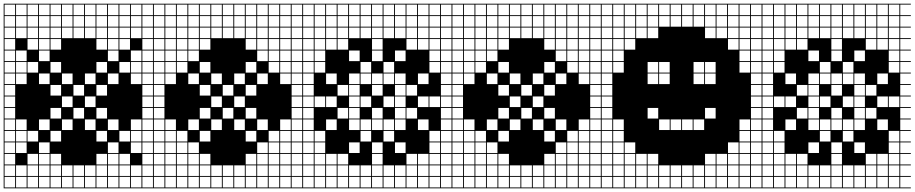

<svg xmlns="http://www.w3.org/2000/svg" viewBox="-20 -900 4978 1045"><path d="M0 125V-879.8H812.5V-875H754.8V-817.3H812.5V-812.5H754.8V-754.8H812.5V-750H754.8V-692.3H812.5V-687.5H754.8V-629.8H812.5V-625H754.8V-567.3H812.5V-562.5H754.8V-504.8H812.5V-500H754.8V-442.3H812.5V-437.5H754.8V-379.8H812.5V-375H754.8V-317.3H812.5V-312.5H754.8V-254.8H812.5V-250H754.8V-192.3H812.5V-187.5H754.8V-129.8H812.5V-125H754.8V-67.3H812.5V-62.5H754.8V-4.8H812.5V0H754.8V57.7H812.5V62.5H754.8V120.2H812.5V125ZM692.3 -817.3H750V-875H692.3ZM379.8 -817.3H437.5V-875H379.8ZM254.8 -817.3H312.5V-875H254.8ZM629.8 -817.3H687.5V-875H629.8ZM442.3 -817.3H500V-875H442.3ZM192.3 -817.3H250V-875H192.3ZM4.8 -817.3H62.5V-875H4.8ZM504.8 -817.3H562.5V-875H504.8ZM129.8 -817.3H187.5V-875H129.8ZM567.3 -817.3H625V-875H567.3ZM317.3 -817.3H375V-875H317.3ZM67.3 -817.3H125V-875H67.3ZM692.3 -754.8H750V-812.5H692.3ZM317.3 -754.8H375V-812.5H317.3ZM379.8 -754.8H437.5V-812.5H379.8ZM629.8 -754.8H687.5V-812.5H629.8ZM254.8 -754.8H312.5V-812.5H254.8ZM442.3 -754.8H500V-812.5H442.3ZM192.3 -754.8H250V-812.5H192.3ZM504.8 -754.8H562.5V-812.5H504.8ZM4.8 -754.8H62.5V-812.5H4.8ZM129.8 -754.8H187.5V-812.5H129.8ZM567.3 -754.8H625V-812.5H567.3ZM67.3 -754.8H125V-812.5H67.3ZM67.3 -692.3H125V-750H67.3ZM692.3 -692.3H750V-750H692.3ZM317.3 -692.3H375V-750H317.3ZM567.3 -692.3H625V-750H567.3ZM379.8 -692.3H437.5V-750H379.8ZM254.8 -692.3H312.5V-750H254.8ZM442.3 -692.3H500V-750H442.3ZM192.3 -692.3H250V-750H192.3ZM504.8 -692.3H562.5V-750H504.8ZM129.8 -692.3H187.5V-750H129.8ZM4.8 -692.3H62.5V-750H4.8ZM629.8 -692.3H687.5V-750H629.8ZM629.8 -629.8H687.5V-687.5H629.8ZM504.8 -629.8H562.5V-687.5H504.8ZM192.3 -629.8H250V-687.5H192.3ZM129.8 -629.8H187.5V-687.5H129.8ZM254.8 -629.8H312.5V-687.5H254.8ZM567.3 -629.8H625V-687.5H567.3ZM4.8 -629.8H62.5V-687.5H4.8ZM192.3 -567.3H250V-625H192.3ZM4.8 -567.3H62.5V-625H4.8ZM567.3 -567.3H625V-625H567.3ZM692.3 -567.3H750V-625H692.3ZM67.3 -567.3H125V-625H67.3ZM629.8 -504.8H687.5V-562.5H629.8ZM504.8 -504.8H562.5V-562.5H504.8ZM129.8 -504.8H187.5V-562.5H129.8ZM4.8 -504.8H62.5V-562.5H4.8ZM254.8 -504.8H312.5V-562.5H254.8ZM692.3 -504.8H750V-562.5H692.3ZM67.3 -504.8H125V-562.5H67.3ZM67.3 -442.3H125V-500H67.3ZM192.3 -442.3H250V-500H192.3ZM4.8 -442.3H62.5V-500H4.8ZM567.3 -442.3H625V-500H567.3ZM442.3 -442.3H500V-500H442.3ZM692.3 -442.3H750V-500H692.3ZM317.3 -442.3H375V-500H317.3ZM504.8 -379.8H562.5V-437.5H504.8ZM254.8 -379.8H312.5V-437.5H254.8ZM4.8 -379.8H62.5V-437.5H4.8ZM379.8 -379.8H437.5V-437.5H379.8ZM317.3 -317.3H375V-375H317.3ZM442.3 -317.3H500V-375H442.3ZM4.8 -317.3H62.5V-375H4.8ZM379.8 -254.8H437.5V-312.5H379.8ZM254.8 -254.8H312.5V-312.5H254.8ZM4.8 -254.8H62.5V-312.5H4.8ZM504.8 -254.8H562.5V-312.5H504.8ZM317.3 -192.3H375V-250H317.3ZM4.8 -192.3H62.5V-250H4.8ZM692.3 -192.3H750V-250H692.3ZM442.3 -192.3H500V-250H442.3ZM192.3 -192.3H250V-250H192.3ZM67.3 -192.3H125V-250H67.3ZM567.3 -192.3H625V-250H567.3ZM4.8 -129.8H62.5V-187.5H4.8ZM692.3 -129.8H750V-187.5H692.3ZM254.8 -129.8H312.5V-187.5H254.8ZM629.8 -129.8H687.5V-187.5H629.8ZM504.8 -129.8H562.5V-187.5H504.8ZM67.3 -129.8H125V-187.5H67.3ZM129.8 -129.8H187.5V-187.5H129.8ZM567.3 -67.3H625V-125H567.3ZM4.8 -67.3H62.5V-125H4.8ZM692.3 -67.3H750V-125H692.3ZM67.3 -67.3H125V-125H67.3ZM192.3 -67.3H250V-125H192.3ZM62.5 -62.5H4.8V-4.8H62.5ZM567.3 -4.8H625V-62.5H567.3ZM129.8 -4.8H187.5V-62.5H129.8ZM192.3 -4.8H250V-62.5H192.3ZM629.8 -4.8H687.5V-62.5H629.8ZM504.8 -4.8H562.5V-62.5H504.8ZM254.8 -4.8H312.5V-62.5H254.8ZM567.3 57.7H625V0H567.3ZM192.3 57.7H250V0H192.3ZM129.8 57.7H187.5V0H129.8ZM629.8 57.7H687.5V0H629.8ZM504.8 57.7H562.5V0H504.8ZM67.3 57.7H125V0H67.3ZM254.8 57.7H312.5V0H254.8ZM692.3 57.7H750V0H692.3ZM442.3 57.7H500V0H442.3ZM317.3 57.7H375V0H317.3ZM4.8 57.7H62.5V0H4.8ZM379.8 57.7H437.5V0H379.8ZM567.3 120.2H625V62.5H567.3ZM192.3 120.2H250V62.5H192.3ZM129.8 120.2H187.5V62.5H129.8ZM254.8 120.2H312.5V62.5H254.8ZM629.8 120.2H687.5V62.5H629.8ZM67.3 120.2H125V62.5H67.3ZM504.8 120.2H562.5V62.5H504.8ZM692.3 120.2H750V62.5H692.3ZM442.3 120.2H500V62.5H442.3ZM317.3 120.2H375V62.5H317.3ZM379.8 120.2H437.5V62.5H379.8ZM4.8 120.2H62.5V62.5H4.8Z M812.5 125V-879.8H1625V-875H1567.3V-817.3H1625V-812.5H1567.3V-754.8H1625V-750H1567.3V-692.3H1625V-687.5H1567.3V-629.8H1625V-625H1567.3V-567.3H1625V-562.5H1567.3V-504.8H1625V-500H1567.3V-442.3H1625V-437.5H1567.3V-379.8H1625V-375H1567.3V-317.3H1625V-312.5H1567.3V-254.8H1625V-250H1567.3V-192.3H1625V-187.5H1567.3V-129.8H1625V-125H1567.3V-67.3H1625V-62.5H1567.3V-4.8H1625V0H1567.3V57.7H1625V62.5H1567.3V120.2H1625V125ZM1504.8 -817.3H1562.5V-875H1504.8ZM1317.3 -817.3H1375V-875H1317.3ZM942.3 -817.3H1000V-875H942.3ZM1442.3 -817.3H1500V-875H1442.3ZM1192.3 -817.3H1250V-875H1192.3ZM1067.3 -817.3H1125V-875H1067.3ZM1129.8 -817.3H1187.5V-875H1129.8ZM817.3 -817.3H875V-875H817.3ZM1004.8 -817.3H1062.5V-875H1004.8ZM879.8 -817.3H937.5V-875H879.8ZM1254.8 -817.3H1312.5V-875H1254.8ZM1379.8 -817.3H1437.5V-875H1379.8ZM1504.8 -754.8H1562.5V-812.5H1504.8ZM1317.3 -754.8H1375V-812.5H1317.3ZM1129.8 -754.8H1187.5V-812.5H1129.8ZM942.3 -754.8H1000V-812.5H942.3ZM1442.3 -754.8H1500V-812.5H1442.3ZM1192.3 -754.8H1250V-812.5H1192.3ZM1067.3 -754.8H1125V-812.5H1067.3ZM1004.8 -754.8H1062.5V-812.5H1004.8ZM817.3 -754.8H875V-812.5H817.3ZM879.8 -754.8H937.5V-812.5H879.8ZM1379.8 -754.8H1437.5V-812.5H1379.8ZM1254.8 -754.8H1312.5V-812.5H1254.8ZM1254.8 -692.3H1312.5V-750H1254.8ZM879.8 -692.3H937.5V-750H879.8ZM1067.3 -692.3H1125V-750H1067.3ZM1379.8 -692.3H1437.5V-750H1379.8ZM1442.3 -692.3H1500V-750H1442.3ZM817.3 -692.3H875V-750H817.3ZM1004.8 -692.3H1062.5V-750H1004.8ZM942.3 -692.3H1000V-750H942.3ZM1192.3 -692.3H1250V-750H1192.3ZM1129.8 -692.3H1187.5V-750H1129.8ZM1504.8 -692.3H1562.5V-750H1504.8ZM1317.3 -692.3H1375V-750H1317.3ZM1067.3 -629.8H1125V-687.5H1067.3ZM879.8 -629.8H937.5V-687.5H879.8ZM1442.3 -629.8H1500V-687.5H1442.3ZM1379.8 -629.8H1437.5V-687.5H1379.8ZM817.3 -629.8H875V-687.5H817.3ZM942.3 -629.8H1000V-687.5H942.3ZM1504.8 -629.8H1562.5V-687.5H1504.8ZM1317.3 -629.8H1375V-687.5H1317.3ZM1004.8 -629.8H1062.5V-687.5H1004.8ZM942.3 -567.3H1000V-625H942.3ZM1004.8 -567.3H1062.5V-625H1004.8ZM1379.8 -567.3H1437.5V-625H1379.8ZM879.8 -567.3H937.5V-625H879.8ZM1442.3 -567.3H1500V-625H1442.3ZM817.3 -567.3H875V-625H817.3ZM1504.8 -567.3H1562.5V-625H1504.8ZM1317.3 -504.8H1375V-562.5H1317.3ZM879.8 -504.8H937.5V-562.5H879.8ZM1067.3 -504.8H1125V-562.5H1067.3ZM1442.3 -504.8H1500V-562.5H1442.3ZM817.3 -504.8H875V-562.5H817.3ZM1504.8 -504.8H1562.5V-562.5H1504.8ZM942.3 -504.8H1000V-562.5H942.3ZM1004.8 -442.3H1062.5V-500H1004.8ZM1379.8 -442.3H1437.5V-500H1379.8ZM879.8 -442.3H937.5V-500H879.8ZM1254.8 -442.3H1312.5V-500H1254.8ZM817.3 -442.3H875V-500H817.3ZM1504.8 -442.3H1562.5V-500H1504.8ZM1129.8 -442.3H1187.5V-500H1129.8ZM1317.3 -379.8H1375V-437.5H1317.3ZM1067.3 -379.8H1125V-437.5H1067.3ZM817.3 -379.8H875V-437.5H817.3ZM1192.3 -379.8H1250V-437.5H1192.3ZM1129.8 -317.3H1187.5V-375H1129.8ZM1254.8 -317.3H1312.5V-375H1254.8ZM817.3 -317.3H875V-375H817.3ZM1192.3 -254.8H1250V-312.5H1192.3ZM817.3 -254.8H875V-312.5H817.3ZM1067.3 -254.8H1125V-312.5H1067.3ZM1317.3 -254.8H1375V-312.5H1317.3ZM1129.8 -192.3H1187.5V-250H1129.8ZM817.3 -192.3H875V-250H817.3ZM1504.8 -192.3H1562.5V-250H1504.8ZM1254.8 -192.3H1312.5V-250H1254.8ZM879.8 -192.3H937.5V-250H879.8ZM1379.8 -192.3H1437.5V-250H1379.8ZM1004.8 -192.3H1062.5V-250H1004.8ZM1000 -187.5H942.3V-129.8H1000ZM817.3 -129.8H875V-187.5H817.3ZM1504.8 -129.8H1562.5V-187.5H1504.8ZM1067.3 -129.8H1125V-187.5H1067.3ZM1442.3 -129.8H1500V-187.5H1442.3ZM879.8 -129.8H937.5V-187.5H879.8ZM1317.3 -129.8H1375V-187.5H1317.3ZM942.3 -67.3H1000V-125H942.3ZM1004.8 -67.3H1062.5V-125H1004.8ZM817.3 -67.3H875V-125H817.3ZM1504.8 -67.3H1562.5V-125H1504.8ZM1379.8 -67.3H1437.5V-125H1379.8ZM879.8 -67.3H937.5V-125H879.8ZM1442.3 -67.3H1500V-125H1442.3ZM1004.8 -4.8H1062.5V-62.5H1004.8ZM817.3 -4.8H875V-62.5H817.3ZM1504.8 -4.8H1562.5V-62.5H1504.8ZM1379.8 -4.8H1437.5V-62.5H1379.8ZM1317.3 -4.8H1375V-62.5H1317.3ZM1067.3 -4.8H1125V-62.5H1067.3ZM942.3 -4.8H1000V-62.5H942.3ZM879.8 -4.8H937.5V-62.5H879.8ZM1442.3 -4.8H1500V-62.5H1442.3ZM1067.3 57.7H1125V0H1067.3ZM1442.3 57.7H1500V0H1442.3ZM1317.3 57.7H1375V0H1317.3ZM942.3 57.7H1000V0H942.3ZM879.8 57.7H937.5V0H879.8ZM1254.8 57.7H1312.5V0H1254.8ZM1504.8 57.7H1562.5V0H1504.8ZM1379.8 57.7H1437.5V0H1379.8ZM1129.8 57.7H1187.5V0H1129.8ZM1004.8 57.7H1062.5V0H1004.8ZM817.3 57.7H875V0H817.3ZM1192.3 57.7H1250V0H1192.3ZM1317.3 120.2H1375V62.5H1317.3ZM1442.3 120.2H1500V62.5H1442.3ZM942.3 120.2H1000V62.5H942.3ZM879.8 120.2H937.5V62.5H879.8ZM1067.3 120.2H1125V62.5H1067.3ZM1504.8 120.2H1562.5V62.5H1504.8ZM1379.8 120.2H1437.5V62.5H1379.8ZM1254.8 120.2H1312.5V62.5H1254.8ZM1129.8 120.2H1187.5V62.5H1129.8ZM1192.3 120.2H1250V62.5H1192.3ZM1004.8 120.2H1062.5V62.5H1004.8ZM817.3 120.2H875V62.5H817.3Z M1625 125V-879.8H2437.5V-875H2379.8V-817.3H2437.5V-812.5H2379.8V-754.8H2437.5V-750H2379.8V-692.3H2437.5V-687.5H2379.8V-629.8H2437.5V-625H2379.8V-567.3H2437.5V-562.5H2379.8V-504.8H2437.5V-500H2379.8V-442.3H2437.5V-437.5H2379.8V-379.8H2437.5V-375H2379.8V-317.3H2437.5V-312.5H2379.8V-254.8H2437.5V-250H2379.8V-192.3H2437.5V-187.5H2379.8V-129.8H2437.5V-125H2379.8V-67.3H2437.5V-62.5H2379.8V-4.8H2437.5V0H2379.8V57.7H2437.5V62.5H2379.8V120.2H2437.5V125ZM2317.3 -817.3H2375V-875H2317.3ZM2254.8 -817.3H2312.5V-875H2254.8ZM2192.3 -817.3H2250V-875H2192.3ZM2129.8 -817.3H2187.5V-875H2129.8ZM2067.3 -817.3H2125V-875H2067.3ZM2004.8 -817.3H2062.5V-875H2004.8ZM1942.3 -817.3H2000V-875H1942.3ZM1879.8 -817.3H1937.5V-875H1879.8ZM1817.3 -817.3H1875V-875H1817.3ZM1754.8 -817.3H1812.5V-875H1754.8ZM1692.3 -817.3H1750V-875H1692.3ZM1629.8 -817.3H1687.5V-875H1629.8ZM1942.3 -754.8H2000V-812.5H1942.3ZM2129.8 -754.8H2187.5V-812.5H2129.8ZM1629.8 -754.8H1687.5V-812.5H1629.8ZM2317.3 -754.8H2375V-812.5H2317.3ZM2004.8 -754.8H2062.5V-812.5H2004.8ZM1879.8 -754.8H1937.5V-812.5H1879.8ZM2254.8 -754.8H2312.5V-812.5H2254.8ZM2067.3 -754.8H2125V-812.5H2067.3ZM1692.3 -754.8H1750V-812.5H1692.3ZM1817.3 -754.8H1875V-812.5H1817.3ZM2192.3 -754.8H2250V-812.5H2192.3ZM1754.8 -754.8H1812.5V-812.5H1754.8ZM1629.8 -692.3H1687.5V-750H1629.8ZM1942.3 -692.3H2000V-750H1942.3ZM2317.3 -692.3H2375V-750H2317.3ZM2004.8 -692.3H2062.5V-750H2004.8ZM1879.8 -692.3H1937.5V-750H1879.8ZM2067.3 -692.3H2125V-750H2067.3ZM1692.3 -692.3H1750V-750H1692.3ZM2254.8 -692.3H2312.5V-750H2254.8ZM1817.3 -692.3H1875V-750H1817.3ZM2129.8 -692.3H2187.5V-750H2129.8ZM2192.3 -692.3H2250V-750H2192.3ZM1754.8 -692.3H1812.5V-750H1754.8ZM1754.8 -629.8H1812.5V-687.5H1754.8ZM2192.3 -629.8H2250V-687.5H2192.3ZM1629.8 -629.8H1687.5V-687.5H1629.8ZM2004.8 -629.8H2062.5V-687.5H2004.8ZM1817.3 -629.8H1875V-687.5H1817.3ZM2254.8 -629.8H2312.5V-687.5H2254.8ZM2317.3 -629.8H2375V-687.5H2317.3ZM1692.3 -629.8H1750V-687.5H1692.3ZM1629.8 -567.3H1687.5V-625H1629.8ZM2004.8 -567.3H2062.5V-625H2004.8ZM2129.8 -567.3H2187.5V-625H2129.8ZM2317.3 -567.3H2375V-625H2317.3ZM1692.3 -567.3H1750V-625H1692.3ZM1879.8 -567.3H1937.5V-625H1879.8ZM1629.8 -504.8H1687.5V-562.5H1629.8ZM1942.3 -504.8H2000V-562.5H1942.3ZM2317.3 -504.8H2375V-562.5H2317.3ZM2067.3 -504.8H2125V-562.5H2067.3ZM1692.3 -504.8H1750V-562.5H1692.3ZM1879.8 -442.3H1937.5V-500H1879.8ZM2067.3 -442.3H2125V-500H2067.3ZM2129.8 -442.3H2187.5V-500H2129.8ZM1629.8 -442.3H1687.5V-500H1629.8ZM2254.8 -442.3H2312.5V-500H2254.8ZM2004.8 -442.3H2062.5V-500H2004.8ZM1942.3 -442.3H2000V-500H1942.3ZM1754.8 -442.3H1812.5V-500H1754.8ZM1879.8 -379.8H1937.5V-437.5H1879.8ZM2129.8 -379.8H2187.5V-437.5H2129.8ZM1817.3 -379.8H1875V-437.5H1817.3ZM2192.3 -379.8H2250V-437.5H2192.3ZM1629.8 -379.8H1687.5V-437.5H1629.8ZM2004.8 -379.8H2062.5V-437.5H2004.8ZM2000 -375H1942.3V-317.3H2000ZM2067.3 -317.3H2125V-375H2067.3ZM1629.8 -317.3H1687.5V-375H1629.8ZM1754.8 -317.3H1812.5V-375H1754.8ZM2129.8 -317.3H2187.5V-375H2129.8ZM2254.8 -317.3H2312.5V-375H2254.8ZM1879.8 -317.3H1937.5V-375H1879.8ZM1692.3 -317.3H1750V-375H1692.3ZM2317.3 -317.3H2375V-375H2317.3ZM2004.8 -254.8H2062.5V-312.5H2004.8ZM1629.8 -254.8H1687.5V-312.5H1629.8ZM1879.8 -254.8H1937.5V-312.5H1879.8ZM2129.8 -254.8H2187.5V-312.5H2129.8ZM1817.3 -254.8H1875V-312.5H1817.3ZM2192.3 -254.8H2250V-312.5H2192.3ZM1942.3 -192.3H2000V-250H1942.3ZM2067.3 -192.3H2125V-250H2067.3ZM1629.8 -192.3H1687.5V-250H1629.8ZM1879.8 -192.3H1937.5V-250H1879.8ZM2254.8 -192.3H2312.5V-250H2254.8ZM2129.8 -192.3H2187.5V-250H2129.8ZM2004.8 -192.3H2062.5V-250H2004.8ZM1754.8 -192.3H1812.5V-250H1754.8ZM2317.3 -129.8H2375V-187.5H2317.3ZM1629.8 -129.8H1687.5V-187.5H1629.8ZM2067.3 -129.8H2125V-187.5H2067.3ZM1942.3 -129.8H2000V-187.5H1942.3ZM1692.3 -129.8H1750V-187.5H1692.3ZM2317.3 -67.3H2375V-125H2317.3ZM1879.8 -67.3H1937.5V-125H1879.8ZM1629.8 -67.3H1687.5V-125H1629.8ZM2129.8 -67.3H2187.5V-125H2129.8ZM2004.8 -67.3H2062.5V-125H2004.8ZM1692.3 -67.3H1750V-125H1692.3ZM1629.8 -4.8H1687.5V-62.5H1629.8ZM1692.3 -4.8H1750V-62.5H1692.3ZM2004.8 -4.8H2062.5V-62.5H2004.8ZM2192.3 -4.8H2250V-62.5H2192.3ZM1817.3 -4.8H1875V-62.5H1817.3ZM2317.3 -4.8H2375V-62.5H2317.3ZM1754.8 -4.8H1812.5V-62.5H1754.8ZM2254.8 -4.8H2312.5V-62.5H2254.8ZM1879.8 57.7H1937.5V0H1879.8ZM1629.8 57.7H1687.5V0H1629.8ZM2254.8 57.7H2312.5V0H2254.8ZM2129.8 57.7H2187.5V0H2129.8ZM2004.8 57.7H2062.5V0H2004.8ZM2067.3 57.7H2125V0H2067.3ZM2317.3 57.7H2375V0H2317.3ZM1817.3 57.7H1875V0H1817.3ZM1942.3 57.7H2000V0H1942.3ZM2192.3 57.7H2250V0H2192.3ZM1754.8 57.7H1812.5V0H1754.8ZM1692.3 57.7H1750V0H1692.3ZM2254.8 120.2H2312.5V62.5H2254.8ZM1879.8 120.2H1937.5V62.5H1879.8ZM2129.8 120.2H2187.5V62.5H2129.8ZM1817.3 120.2H1875V62.5H1817.3ZM1754.8 120.2H1812.5V62.5H1754.8ZM1629.8 120.2H1687.5V62.5H1629.8ZM2317.3 120.2H2375V62.5H2317.3ZM2067.3 120.2H2125V62.5H2067.3ZM1942.3 120.2H2000V62.5H1942.3ZM2004.8 120.2H2062.5V62.5H2004.8ZM1692.3 120.2H1750V62.5H1692.3ZM2192.3 120.2H2250V62.5H2192.3Z M2437.5 125V-879.8H3250V-875H3192.3V-817.3H3250V-812.5H3192.3V-754.8H3250V-750H3192.3V-692.3H3250V-687.5H3192.3V-629.8H3250V-625H3192.3V-567.3H3250V-562.5H3192.3V-504.8H3250V-500H3192.3V-442.3H3250V-437.5H3192.3V-379.8H3250V-375H3192.3V-317.3H3250V-312.5H3192.3V-254.8H3250V-250H3192.3V-192.3H3250V-187.5H3192.3V-129.8H3250V-125H3192.3V-67.3H3250V-62.5H3192.3V-4.8H3250V0H3192.3V57.7H3250V62.5H3192.3V120.2H3250V125ZM3129.8 -817.3H3187.5V-875H3129.8ZM2942.3 -817.3H3000V-875H2942.3ZM2567.3 -817.3H2625V-875H2567.3ZM3067.3 -817.3H3125V-875H3067.3ZM2817.3 -817.3H2875V-875H2817.3ZM2692.3 -817.3H2750V-875H2692.3ZM2754.8 -817.3H2812.5V-875H2754.8ZM2442.3 -817.3H2500V-875H2442.3ZM2629.8 -817.3H2687.5V-875H2629.8ZM2504.8 -817.3H2562.5V-875H2504.8ZM2879.8 -817.3H2937.5V-875H2879.8ZM3004.8 -817.3H3062.5V-875H3004.8ZM3129.8 -754.8H3187.5V-812.5H3129.8ZM2942.3 -754.8H3000V-812.5H2942.3ZM2754.8 -754.8H2812.5V-812.5H2754.8ZM2567.3 -754.8H2625V-812.5H2567.3ZM3067.3 -754.8H3125V-812.5H3067.3ZM2817.3 -754.8H2875V-812.5H2817.3ZM2692.3 -754.8H2750V-812.5H2692.3ZM2629.8 -754.8H2687.5V-812.5H2629.8ZM2442.3 -754.8H2500V-812.5H2442.3ZM2504.8 -754.8H2562.5V-812.5H2504.8ZM3004.8 -754.8H3062.5V-812.5H3004.8ZM2879.8 -754.8H2937.5V-812.5H2879.8ZM2879.8 -692.3H2937.5V-750H2879.8ZM2504.8 -692.3H2562.5V-750H2504.8ZM2692.3 -692.3H2750V-750H2692.3ZM3004.8 -692.3H3062.5V-750H3004.8ZM3067.3 -692.3H3125V-750H3067.3ZM2442.3 -692.3H2500V-750H2442.3ZM2629.8 -692.3H2687.5V-750H2629.8ZM2567.3 -692.3H2625V-750H2567.3ZM2817.3 -692.3H2875V-750H2817.3ZM2754.8 -692.3H2812.5V-750H2754.8ZM3129.8 -692.3H3187.5V-750H3129.8ZM2942.3 -692.3H3000V-750H2942.3ZM2692.3 -629.8H2750V-687.5H2692.3ZM2504.8 -629.8H2562.5V-687.5H2504.8ZM3067.3 -629.8H3125V-687.5H3067.3ZM3004.8 -629.8H3062.5V-687.5H3004.8ZM2442.3 -629.8H2500V-687.5H2442.3ZM2567.3 -629.8H2625V-687.5H2567.3ZM3129.8 -629.8H3187.5V-687.5H3129.8ZM2942.3 -629.8H3000V-687.5H2942.3ZM2629.8 -629.8H2687.5V-687.5H2629.8ZM2567.3 -567.3H2625V-625H2567.3ZM2629.8 -567.3H2687.5V-625H2629.8ZM3004.8 -567.3H3062.5V-625H3004.8ZM2504.8 -567.3H2562.5V-625H2504.8ZM3067.3 -567.3H3125V-625H3067.3ZM2442.3 -567.3H2500V-625H2442.3ZM3129.8 -567.3H3187.5V-625H3129.8ZM2942.3 -504.8H3000V-562.5H2942.3ZM2504.8 -504.8H2562.5V-562.5H2504.8ZM2692.3 -504.8H2750V-562.5H2692.3ZM3067.3 -504.8H3125V-562.5H3067.3ZM2442.3 -504.8H2500V-562.5H2442.3ZM3129.8 -504.8H3187.5V-562.5H3129.8ZM2567.3 -504.8H2625V-562.5H2567.3ZM2629.8 -442.3H2687.5V-500H2629.8ZM3004.8 -442.3H3062.5V-500H3004.8ZM2504.8 -442.3H2562.5V-500H2504.8ZM2879.8 -442.3H2937.5V-500H2879.8ZM2442.3 -442.3H2500V-500H2442.3ZM3129.8 -442.3H3187.5V-500H3129.8ZM2754.8 -442.3H2812.5V-500H2754.8ZM2942.3 -379.8H3000V-437.5H2942.3ZM2692.3 -379.8H2750V-437.5H2692.3ZM2442.3 -379.8H2500V-437.5H2442.3ZM2817.3 -379.8H2875V-437.5H2817.3ZM2754.8 -317.3H2812.5V-375H2754.8ZM2879.8 -317.3H2937.5V-375H2879.8ZM2442.3 -317.3H2500V-375H2442.3ZM2817.3 -254.8H2875V-312.5H2817.3ZM2442.3 -254.8H2500V-312.5H2442.3ZM2692.3 -254.8H2750V-312.5H2692.3ZM2942.3 -254.8H3000V-312.5H2942.3ZM2754.8 -192.3H2812.5V-250H2754.8ZM2442.3 -192.3H2500V-250H2442.3ZM3129.8 -192.3H3187.5V-250H3129.8ZM2879.8 -192.3H2937.5V-250H2879.8ZM2504.8 -192.3H2562.5V-250H2504.8ZM3004.8 -192.3H3062.5V-250H3004.8ZM2629.8 -192.3H2687.5V-250H2629.8ZM2625 -187.5H2567.3V-129.8H2625ZM2442.3 -129.8H2500V-187.5H2442.3ZM3129.8 -129.8H3187.5V-187.5H3129.8ZM2692.3 -129.8H2750V-187.5H2692.3ZM3067.3 -129.8H3125V-187.5H3067.3ZM2504.8 -129.8H2562.5V-187.5H2504.8ZM2942.3 -129.8H3000V-187.5H2942.3ZM2567.3 -67.3H2625V-125H2567.3ZM2629.8 -67.3H2687.5V-125H2629.8ZM2442.3 -67.3H2500V-125H2442.3ZM3129.8 -67.3H3187.5V-125H3129.8ZM3004.8 -67.3H3062.5V-125H3004.8ZM2504.8 -67.3H2562.5V-125H2504.8ZM3067.3 -67.3H3125V-125H3067.3ZM2629.8 -4.8H2687.5V-62.5H2629.8ZM2442.3 -4.8H2500V-62.5H2442.3ZM3129.8 -4.8H3187.5V-62.5H3129.8ZM3004.8 -4.8H3062.5V-62.5H3004.8ZM2942.3 -4.8H3000V-62.5H2942.3ZM2692.3 -4.8H2750V-62.5H2692.3ZM2567.3 -4.8H2625V-62.5H2567.3ZM2504.8 -4.8H2562.5V-62.5H2504.8ZM3067.3 -4.8H3125V-62.5H3067.3ZM2692.3 57.7H2750V0H2692.3ZM3067.3 57.7H3125V0H3067.3ZM2942.3 57.7H3000V0H2942.3ZM2567.3 57.7H2625V0H2567.3ZM2504.8 57.7H2562.5V0H2504.8ZM2879.8 57.7H2937.5V0H2879.8ZM3129.8 57.7H3187.5V0H3129.8ZM3004.8 57.7H3062.5V0H3004.8ZM2754.8 57.7H2812.5V0H2754.8ZM2629.8 57.7H2687.5V0H2629.8ZM2442.3 57.7H2500V0H2442.3ZM2817.3 57.7H2875V0H2817.3ZM2942.3 120.2H3000V62.5H2942.3ZM3067.3 120.2H3125V62.5H3067.3ZM2567.3 120.2H2625V62.5H2567.3ZM2504.8 120.2H2562.5V62.5H2504.8ZM2692.3 120.2H2750V62.5H2692.3ZM3129.8 120.2H3187.5V62.5H3129.8ZM3004.8 120.2H3062.5V62.5H3004.8ZM2879.8 120.2H2937.5V62.5H2879.8ZM2754.8 120.2H2812.5V62.5H2754.8ZM2817.3 120.2H2875V62.5H2817.3ZM2629.8 120.2H2687.5V62.5H2629.8ZM2442.3 120.2H2500V62.5H2442.3Z M3250 125V-879.8H4125V-875H4067.3V-817.3H4125V-812.5H4067.3V-754.8H4125V-750H4067.3V-692.3H4125V-687.5H4067.3V-629.8H4125V-625H4067.3V-567.3H4125V-562.5H4067.3V-504.8H4125V-500H4067.3V-442.3H4125V-437.5H4067.3V-379.8H4125V-375H4067.3V-317.3H4125V-312.5H4067.3V-254.8H4125V-250H4067.3V-192.3H4125V-187.5H4067.3V-129.8H4125V-125H4067.3V-67.3H4125V-62.5H4067.3V-4.8H4125V0H4067.3V57.7H4125V62.5H4067.3V120.2H4125V125ZM4004.8 -817.3H4062.5V-875H4004.8ZM3504.8 -817.3H3562.5V-875H3504.8ZM3567.3 -817.3H3625V-875H3567.3ZM3442.3 -817.3H3500V-875H3442.3ZM3629.8 -817.3H3687.5V-875H3629.8ZM3379.8 -817.3H3437.5V-875H3379.8ZM3942.3 -817.3H4000V-875H3942.3ZM3692.3 -817.3H3750V-875H3692.3ZM3754.8 -817.3H3812.5V-875H3754.8ZM3317.3 -817.3H3375V-875H3317.3ZM3879.8 -817.3H3937.5V-875H3879.8ZM3817.3 -817.3H3875V-875H3817.3ZM3254.8 -817.3H3312.5V-875H3254.8ZM3504.8 -754.8H3562.5V-812.5H3504.8ZM3942.3 -754.8H4000V-812.5H3942.3ZM3254.8 -754.8H3312.5V-812.5H3254.8ZM4004.8 -754.8H4062.5V-812.5H4004.8ZM3879.8 -754.8H3937.5V-812.5H3879.8ZM3567.3 -754.8H3625V-812.5H3567.3ZM3442.3 -754.8H3500V-812.5H3442.3ZM3817.3 -754.8H3875V-812.5H3817.3ZM3629.8 -754.8H3687.5V-812.5H3629.8ZM3692.3 -754.8H3750V-812.5H3692.3ZM3379.8 -754.8H3437.5V-812.5H3379.8ZM3754.8 -754.8H3812.5V-812.5H3754.8ZM3317.3 -754.8H3375V-812.5H3317.3ZM3317.3 -692.3H3375V-750H3317.3ZM3942.3 -692.3H4000V-750H3942.3ZM3254.8 -692.3H3312.5V-750H3254.8ZM3379.8 -692.3H3437.5V-750H3379.8ZM3817.3 -692.3H3875V-750H3817.3ZM3442.3 -692.3H3500V-750H3442.3ZM4004.8 -692.3H4062.5V-750H4004.8ZM3879.8 -692.3H3937.5V-750H3879.8ZM3504.8 -692.3H3562.5V-750H3504.8ZM3317.3 -629.8H3375V-687.5H3317.3ZM3942.3 -629.8H4000V-687.5H3942.3ZM3254.8 -629.8H3312.5V-687.5H3254.8ZM3379.8 -629.8H3437.5V-687.5H3379.8ZM4004.8 -629.8H4062.5V-687.5H4004.8ZM4004.8 -567.3H4062.5V-625H4004.8ZM3254.8 -567.3H3312.5V-625H3254.8ZM3317.3 -567.3H3375V-625H3317.3ZM3754.8 -504.8H3812.5V-562.5H3754.8ZM3317.3 -504.8H3375V-562.5H3317.3ZM4004.8 -504.8H4062.5V-562.5H4004.8ZM3817.3 -504.8H3875V-562.5H3817.3ZM3254.8 -504.8H3312.5V-562.5H3254.8ZM3567.3 -504.8H3625V-562.5H3567.3ZM3504.8 -504.8H3562.5V-562.5H3504.8ZM3504.8 -442.3H3562.5V-500H3504.8ZM3567.3 -442.3H3625V-500H3567.3ZM3254.8 -442.3H3312.5V-500H3254.8ZM3754.8 -442.3H3812.5V-500H3754.8ZM3817.3 -442.3H3875V-500H3817.3ZM3254.8 -379.8H3312.5V-437.5H3254.8ZM3254.8 -317.3H3312.5V-375H3254.8ZM3504.8 -254.8H3562.5V-312.5H3504.8ZM3254.8 -254.8H3312.5V-312.5H3254.8ZM3817.3 -254.8H3875V-312.5H3817.3ZM3317.3 -192.3H3375V-250H3317.3ZM3567.3 -192.3H3625V-250H3567.3ZM4004.8 -192.3H4062.5V-250H4004.8ZM3629.8 -192.3H3687.5V-250H3629.8ZM3254.8 -192.3H3312.5V-250H3254.8ZM3692.3 -192.3H3750V-250H3692.3ZM3754.8 -192.3H3812.5V-250H3754.8ZM3254.8 -129.8H3312.5V-187.5H3254.8ZM4004.8 -129.8H4062.5V-187.5H4004.8ZM3317.3 -129.8H3375V-187.5H3317.3ZM3254.8 -67.3H3312.5V-125H3254.8ZM4004.8 -67.3H4062.5V-125H4004.8ZM3942.3 -67.3H4000V-125H3942.3ZM3379.8 -67.3H3437.5V-125H3379.8ZM3317.3 -67.3H3375V-125H3317.3ZM3562.5 -62.5H3504.8V-4.8H3562.5ZM3817.3 -4.8H3875V-62.5H3817.3ZM3254.8 -4.8H3312.5V-62.5H3254.8ZM3379.8 -4.8H3437.5V-62.5H3379.8ZM3317.3 -4.8H3375V-62.5H3317.3ZM3879.8 -4.8H3937.5V-62.5H3879.8ZM4004.8 -4.8H4062.5V-62.5H4004.8ZM3942.3 -4.8H4000V-62.5H3942.3ZM3442.3 -4.8H3500V-62.5H3442.3ZM3817.3 57.7H3875V0H3817.3ZM3254.8 57.7H3312.5V0H3254.8ZM3379.8 57.7H3437.5V0H3379.8ZM3754.8 57.7H3812.5V0H3754.8ZM3567.3 57.7H3625V0H3567.3ZM3879.8 57.7H3937.5V0H3879.8ZM3317.3 57.7H3375V0H3317.3ZM3504.8 57.7H3562.5V0H3504.8ZM3629.8 57.7H3687.5V0H3629.8ZM3942.3 57.7H4000V0H3942.3ZM4004.8 57.7H4062.5V0H4004.8ZM3692.3 57.7H3750V0H3692.3ZM3442.3 57.7H3500V0H3442.3ZM3692.3 120.2H3750V62.5H3692.3ZM4004.8 120.2H4062.5V62.5H4004.8ZM3442.3 120.2H3500V62.5H3442.3ZM3942.3 120.2H4000V62.5H3942.3ZM3754.8 120.2H3812.5V62.5H3754.8ZM3629.8 120.2H3687.5V62.5H3629.8ZM3504.8 120.2H3562.5V62.5H3504.8ZM3317.3 120.2H3375V62.5H3317.3ZM3879.8 120.2H3937.5V62.5H3879.8ZM3817.3 120.2H3875V62.5H3817.3ZM3379.8 120.2H3437.5V62.5H3379.8ZM3254.8 120.2H3312.5V62.5H3254.8ZM3567.3 120.2H3625V62.5H3567.3Z M4125 125V-879.8H4937.5V-875H4879.8V-817.3H4937.5V-812.5H4879.8V-754.8H4937.5V-750H4879.8V-692.3H4937.5V-687.5H4879.8V-629.8H4937.5V-625H4879.8V-567.3H4937.5V-562.5H4879.8V-504.8H4937.5V-500H4879.8V-442.3H4937.5V-437.5H4879.8V-379.8H4937.5V-375H4879.8V-317.3H4937.5V-312.5H4879.8V-254.8H4937.5V-250H4879.8V-192.3H4937.5V-187.5H4879.8V-129.8H4937.5V-125H4879.8V-67.3H4937.5V-62.5H4879.8V-4.8H4937.5V0H4879.8V57.7H4937.5V62.5H4879.8V120.2H4937.5V125ZM4817.3 -817.3H4875V-875H4817.3ZM4754.8 -817.3H4812.5V-875H4754.8ZM4692.3 -817.3H4750V-875H4692.3ZM4629.8 -817.3H4687.5V-875H4629.8ZM4567.3 -817.3H4625V-875H4567.3ZM4504.8 -817.3H4562.5V-875H4504.8ZM4442.3 -817.3H4500V-875H4442.3ZM4379.8 -817.3H4437.5V-875H4379.8ZM4317.3 -817.3H4375V-875H4317.3ZM4254.8 -817.3H4312.5V-875H4254.8ZM4192.3 -817.3H4250V-875H4192.3ZM4129.8 -817.3H4187.5V-875H4129.8ZM4442.3 -754.8H4500V-812.5H4442.3ZM4629.8 -754.8H4687.5V-812.5H4629.8ZM4129.8 -754.8H4187.5V-812.5H4129.8ZM4817.3 -754.8H4875V-812.5H4817.3ZM4504.8 -754.8H4562.5V-812.5H4504.8ZM4379.8 -754.8H4437.5V-812.5H4379.8ZM4754.8 -754.8H4812.5V-812.5H4754.8ZM4567.3 -754.8H4625V-812.5H4567.3ZM4192.3 -754.8H4250V-812.5H4192.3ZM4317.3 -754.8H4375V-812.5H4317.3ZM4692.3 -754.8H4750V-812.5H4692.3ZM4254.8 -754.8H4312.5V-812.5H4254.8ZM4129.8 -692.3H4187.5V-750H4129.8ZM4442.3 -692.3H4500V-750H4442.3ZM4817.3 -692.3H4875V-750H4817.3ZM4504.8 -692.3H4562.5V-750H4504.8ZM4379.8 -692.3H4437.5V-750H4379.8ZM4567.3 -692.3H4625V-750H4567.3ZM4192.3 -692.3H4250V-750H4192.3ZM4754.8 -692.3H4812.5V-750H4754.8ZM4317.3 -692.3H4375V-750H4317.3ZM4629.8 -692.3H4687.5V-750H4629.8ZM4692.3 -692.3H4750V-750H4692.3ZM4254.8 -692.3H4312.5V-750H4254.8ZM4254.8 -629.8H4312.5V-687.5H4254.8ZM4692.3 -629.8H4750V-687.5H4692.3ZM4129.8 -629.8H4187.5V-687.5H4129.8ZM4504.8 -629.8H4562.5V-687.5H4504.8ZM4317.3 -629.8H4375V-687.5H4317.3ZM4754.8 -629.8H4812.5V-687.5H4754.8ZM4817.3 -629.8H4875V-687.5H4817.3ZM4192.3 -629.8H4250V-687.5H4192.3ZM4129.8 -567.3H4187.5V-625H4129.8ZM4504.8 -567.3H4562.5V-625H4504.8ZM4629.8 -567.3H4687.5V-625H4629.8ZM4817.3 -567.3H4875V-625H4817.3ZM4192.3 -567.3H4250V-625H4192.3ZM4379.8 -567.3H4437.5V-625H4379.8ZM4129.8 -504.8H4187.5V-562.5H4129.8ZM4442.3 -504.8H4500V-562.5H4442.3ZM4817.3 -504.8H4875V-562.5H4817.3ZM4567.3 -504.8H4625V-562.5H4567.3ZM4192.3 -504.8H4250V-562.5H4192.3ZM4379.8 -442.3H4437.5V-500H4379.8ZM4567.3 -442.3H4625V-500H4567.3ZM4629.8 -442.3H4687.5V-500H4629.8ZM4129.8 -442.3H4187.5V-500H4129.8ZM4754.8 -442.3H4812.5V-500H4754.8ZM4504.8 -442.3H4562.5V-500H4504.8ZM4442.3 -442.3H4500V-500H4442.3ZM4254.8 -442.3H4312.5V-500H4254.8ZM4379.8 -379.8H4437.5V-437.5H4379.8ZM4629.8 -379.8H4687.5V-437.5H4629.8ZM4317.3 -379.8H4375V-437.5H4317.3ZM4692.3 -379.8H4750V-437.5H4692.3ZM4129.8 -379.8H4187.5V-437.5H4129.8ZM4504.8 -379.8H4562.5V-437.5H4504.8ZM4500 -375H4442.3V-317.3H4500ZM4567.3 -317.3H4625V-375H4567.3ZM4129.8 -317.3H4187.5V-375H4129.8ZM4254.8 -317.3H4312.5V-375H4254.8ZM4629.8 -317.3H4687.5V-375H4629.8ZM4754.8 -317.3H4812.5V-375H4754.8ZM4379.8 -317.3H4437.5V-375H4379.8ZM4192.3 -317.3H4250V-375H4192.3ZM4817.3 -317.3H4875V-375H4817.3ZM4504.8 -254.8H4562.5V-312.5H4504.8ZM4129.8 -254.8H4187.5V-312.5H4129.8ZM4379.8 -254.8H4437.5V-312.5H4379.8ZM4629.8 -254.8H4687.5V-312.5H4629.8ZM4317.3 -254.8H4375V-312.5H4317.3ZM4692.3 -254.8H4750V-312.5H4692.3ZM4442.3 -192.3H4500V-250H4442.3ZM4567.3 -192.3H4625V-250H4567.3ZM4129.8 -192.3H4187.5V-250H4129.8ZM4379.8 -192.3H4437.5V-250H4379.8ZM4754.8 -192.3H4812.5V-250H4754.8ZM4629.8 -192.3H4687.5V-250H4629.8ZM4504.8 -192.3H4562.5V-250H4504.8ZM4254.8 -192.3H4312.5V-250H4254.8ZM4817.3 -129.8H4875V-187.5H4817.3ZM4129.8 -129.8H4187.5V-187.5H4129.8ZM4567.3 -129.8H4625V-187.5H4567.3ZM4442.3 -129.8H4500V-187.5H4442.3ZM4192.3 -129.8H4250V-187.5H4192.3ZM4817.3 -67.3H4875V-125H4817.3ZM4379.8 -67.3H4437.5V-125H4379.8ZM4129.8 -67.3H4187.5V-125H4129.8ZM4629.8 -67.3H4687.5V-125H4629.8ZM4504.8 -67.3H4562.5V-125H4504.8ZM4192.3 -67.3H4250V-125H4192.3ZM4129.8 -4.8H4187.5V-62.5H4129.8ZM4192.3 -4.8H4250V-62.5H4192.3ZM4504.8 -4.8H4562.5V-62.5H4504.8ZM4692.3 -4.8H4750V-62.5H4692.3ZM4317.3 -4.8H4375V-62.5H4317.3ZM4817.3 -4.8H4875V-62.5H4817.3ZM4254.8 -4.8H4312.5V-62.5H4254.8ZM4754.8 -4.8H4812.5V-62.5H4754.8ZM4379.8 57.7H4437.5V0H4379.8ZM4129.8 57.7H4187.5V0H4129.8ZM4754.8 57.7H4812.5V0H4754.8ZM4629.8 57.7H4687.5V0H4629.8ZM4504.8 57.7H4562.5V0H4504.8ZM4567.3 57.7H4625V0H4567.3ZM4817.3 57.7H4875V0H4817.3ZM4317.3 57.7H4375V0H4317.3ZM4442.3 57.7H4500V0H4442.3ZM4692.3 57.7H4750V0H4692.3ZM4254.8 57.7H4312.5V0H4254.8ZM4192.3 57.7H4250V0H4192.3ZM4754.8 120.2H4812.5V62.5H4754.8ZM4379.8 120.2H4437.5V62.5H4379.8ZM4629.8 120.2H4687.5V62.5H4629.8ZM4317.3 120.2H4375V62.5H4317.3ZM4254.8 120.2H4312.5V62.5H4254.8ZM4129.8 120.2H4187.5V62.5H4129.8ZM4817.3 120.2H4875V62.5H4817.3ZM4567.3 120.2H4625V62.5H4567.3ZM4442.3 120.2H4500V62.5H4442.3ZM4504.8 120.2H4562.5V62.5H4504.8ZM4192.3 120.2H4250V62.5H4192.3ZM4692.3 120.2H4750V62.5H4692.3Z"/></svg>

Font: Yarndings 12 Charted
Style: Regular
Weight: 400
Designer: Sarah Cadigan-Fried
Version: Version 1.000; ttfautohint (v1.8.4.7-5d5b)